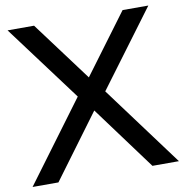

<svg xmlns="http://www.w3.org/2000/svg" viewBox="-84 -818 858 896"><g transform="rotate(-10 345.0 -370.0)"><path d="M-1.5 0 279.5 -379 10.5 -740H136L346 -458L555.5 -740H677.5L410 -380.5L692 0H566.5L344 -301.5L121 0Z"/></g></svg>

Font: Encode Sans SmExp Md
Style: Regular
Weight: 500
Width: 6
Designer: Multiple Designers
Foundry: Impallari Type
Version: Version 3.002; ttfautohint (v1.8.3) -l 8 -r 50 -G 200 -x 14 